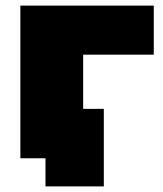

<svg xmlns="http://www.w3.org/2000/svg" viewBox="-20 -567 583 688"><path d="M53 0V-547H531V-371H229L278 -419V0ZM143 101V-48L192 0H53V-177H352V101Z"/></svg>

Font: MOST Montserrat Black
Style: Regular
Weight: 900
Designer: Julieta Ulanovsky
Foundry: Julieta Ulanovsky
Version: Version 8.000;March 11, 2024;FontCreator 15.0.0.2926 64-bit